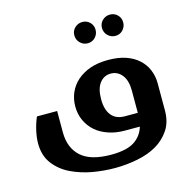

<svg xmlns="http://www.w3.org/2000/svg" viewBox="-108 -682 942 954"><g transform="rotate(-15 362.5 -204.5)"><path d="M358.9 -560.5Q375.5 -576.2 397.9 -576.2Q420.9 -576.2 436.5 -560.5Q452.1 -544.9 452.1 -522Q452.1 -499.5 436.5 -482.9Q420.9 -466.8 397.9 -466.8Q375 -466.8 358.9 -482.9Q342.8 -499 342.8 -522Q342.8 -544.9 358.9 -560.5ZM501 -560.5Q517.6 -576.2 540 -576.2Q563 -576.2 578.6 -560.5Q594.2 -544.9 594.2 -522Q594.2 -499.5 578.6 -482.9Q563.5 -466.8 540 -466.8Q517.1 -466.8 501 -482.9Q484.9 -499 484.9 -522Q484.9 -544.9 501 -560.5ZM255.9 -179.2Q255.9 -217.8 270.5 -251Q285.6 -284.7 313 -308.6Q341.8 -333.5 380.9 -347.2Q420.4 -360.8 473.1 -360.8Q524.4 -360.8 563 -347.7Q601.6 -334.5 627.9 -310.5Q654.8 -286.1 667.5 -254.9Q681.2 -221.7 681.2 -187V-45.9Q681.2 14.2 653.8 54.7Q626.5 95.2 583.5 120.1Q541.5 144.5 483.9 155.8Q426.8 167 369.1 167Q312 167 255.4 157.2Q196.8 147 145.5 122.6Q95.2 98.6 62.5 56.2Q29.8 13.7 29.8 -49.8Q29.8 -78.1 37.1 -111.8Q44.4 -146.5 59.1 -181.2H163.1V-71.8Q163.1 8.8 212.9 53.7Q262.2 98.1 367.2 98.1Q446.3 98.1 486.3 72.3Q526.4 46.4 540 0H461.9Q417 0 378.9 -13.2Q340.3 -26.4 314 -49.3Q287.1 -72.8 271.5 -106Q255.9 -139.6 255.9 -179.2ZM547.9 -184.1Q547.9 -235.4 525.4 -263.7Q502.9 -292 467.8 -292Q433.1 -292 411.1 -263.7Q389.2 -235.4 389.2 -181.2Q389.2 -127.4 412.6 -98.1Q436 -68.8 481.9 -68.8H547.9Z"/></g></svg>

Font: SimahzazaarabicW05-SemiBold
Style: Regular
Weight: 600
Designer: Ahmed zaza
Foundry: Ahmed zaza
Version: Version 1.001